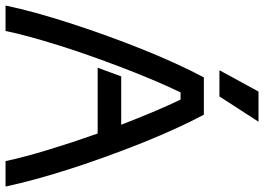

<svg xmlns="http://www.w3.org/2000/svg" viewBox="-150 -803 953 693"><g transform="rotate(90 326.5 -456.5)"><path d="M561.5 0Q554.7 -31.7 544.7 -70.1Q534.7 -108.4 521.7 -150.9Q508.8 -193.4 493.7 -239.5Q478.5 -285.6 461.9 -332.5H224.6Q225.1 -334.5 227.5 -341.1Q230 -347.7 233.4 -356.7Q236.8 -365.7 240.5 -376Q244.1 -386.2 247.3 -395Q250.5 -403.8 252.9 -410.2Q255.4 -416.5 255.9 -417.5H430.2Q408.2 -474.6 385.5 -528.8Q362.8 -583 339.4 -631.8H313.5Q290 -583 266.8 -527.8Q243.7 -472.7 221.9 -415.5Q200.2 -358.4 179.9 -300.8Q159.7 -243.2 142.8 -189.2Q126 -135.3 112.8 -86.9Q99.6 -38.6 91.8 0H0Q10.3 -50.3 26.9 -110.4Q43.5 -170.4 64.2 -234.6Q85 -298.8 108.9 -365Q132.8 -431.2 158 -493.9Q183.1 -556.6 209 -613.3Q234.9 -669.9 259.3 -715.8H394Q418.5 -669.9 444.3 -613.3Q470.2 -556.6 495.4 -493.9Q520.5 -431.2 544.4 -365Q568.4 -298.8 589.1 -234.6Q609.9 -170.4 626.2 -110.4Q642.6 -50.3 653.3 0ZM310.5 -913.1H419.4L328.1 -772H233.4Z"/></g></svg>

Font: Arian AMU
Style: Regular
Weight: 400
Designer: Ruben Hakobyan (Tarumian)
Foundry: Ruben Hakobyan (Tarumian)
Version: Version 4.003